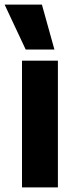

<svg xmlns="http://www.w3.org/2000/svg" viewBox="-72 -809 293 829"><path d="M23 0V-547H178V0ZM39 -595 -52 -789H109L163 -595Z"/></svg>

Font: Georama ExtraCondensed ExtraBold
Style: Regular
Weight: 800
Width: 2
Designer: Jean-Baptiste Levee
Foundry: Production Type
Version: Version 1.000